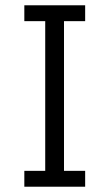

<svg xmlns="http://www.w3.org/2000/svg" viewBox="-20 -706 413 726"><path d="M72 0V-60H151V-626H72V-686H302V-626H222V-60H302V0Z"/></svg>

Font: Chivo Medium ExtraLight
Style: Regular
Weight: 250
Version: Version 2.002